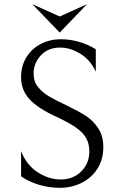

<svg xmlns="http://www.w3.org/2000/svg" viewBox="-20 -888 568 920"><path d="M81 -43V-164Q107 -97 160.5 -62.5Q214 -28 272 -28Q330 -28 369 -66.5Q408 -105 408 -162Q408 -200 392.5 -227Q377 -254 343 -277.5Q309 -301 247 -330Q160 -370 120.5 -413.5Q81 -457 81 -519Q81 -572 106.5 -613.5Q132 -655 175.5 -677.5Q219 -700 271 -700Q316 -700 359 -687.5Q402 -675 439 -652V-544Q415 -599 366.5 -629.5Q318 -660 268 -660Q211 -660 176 -623Q141 -586 141 -535Q141 -498 162 -471.5Q183 -445 213.5 -427Q244 -409 299 -383Q355 -356 391 -333Q427 -310 451 -273Q475 -236 475 -183Q475 -123 446.5 -79Q418 -35 370.5 -11.5Q323 12 267 12Q215 12 167 -2.5Q119 -17 81 -43ZM397 -868 266 -732 135 -868 266 -809Z"/></svg>

Font: BellefairVN
Style: Regular
Weight: 400
Designer: Nick Shinn, Liron Lavi Turkenic
Foundry: Shinntype
Version: Version 1.003